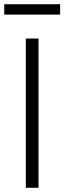

<svg xmlns="http://www.w3.org/2000/svg" viewBox="-35 -887 304 907"><path d="M87 0V-705H147V0ZM-15 -818V-867H249V-818Z"/></svg>

Font: Nunito Sans 10pt Condensed Light
Style: Regular
Weight: 300
Width: 3
Designer: Vernon Adams
Foundry: Vernon Adams
Version: Version 3.101;gftools[0.9.27]